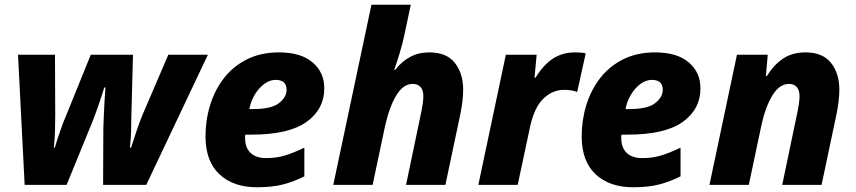

<svg xmlns="http://www.w3.org/2000/svg" viewBox="-20 -780 3610 810"><path d="M84 0 56 -549H212L213 -294Q213 -260 212 -226Q211 -192 207 -157H211Q217 -177 225 -201Q233 -225 240.5 -246Q248 -267 253 -278L363 -549H541L534 -283Q534 -258 533 -226Q532 -194 528 -157H533Q543 -189 556 -227.5Q569 -266 581 -295L690 -549H857L597 0H415L416 -238Q417 -261 418 -291.5Q419 -322 421 -354Q423 -386 425 -411H420Q408 -372 392 -326Q376 -280 364 -252L261 0Z M1064 10Q964 10 905.5 -45Q847 -100 847 -205Q847 -273 866.5 -336.5Q886 -400 924.5 -450Q963 -500 1021.5 -529.5Q1080 -559 1157 -559Q1249 -559 1298.5 -517Q1348 -475 1348 -408Q1348 -319 1273 -265.5Q1198 -212 1041 -212H1015Q1014 -208 1014 -204.5Q1014 -201 1014 -197Q1014 -157 1037 -135Q1060 -113 1103 -113Q1146 -113 1182 -124Q1218 -135 1264 -157V-36Q1220 -14 1174.5 -2Q1129 10 1064 10ZM1050 -320Q1125 -320 1157 -345Q1189 -370 1189 -401Q1189 -443 1143 -443Q1118 -443 1095 -426Q1072 -409 1055 -381Q1038 -353 1032 -320Z M1386 0 1547 -760H1713L1686 -633Q1679 -598 1666 -555.5Q1653 -513 1643 -485H1647Q1675 -521 1710.5 -540Q1746 -559 1791 -559Q1864 -559 1899 -514.5Q1934 -470 1934 -402Q1934 -380 1931 -354.5Q1928 -329 1923 -303L1859 0H1693L1758 -311Q1761 -326 1763.5 -343Q1766 -360 1766 -374Q1766 -400 1754 -413Q1742 -426 1721 -426Q1681 -426 1651.5 -377Q1622 -328 1604 -246L1552 0Z M1998 0 2114 -549H2244L2235 -452H2239Q2273 -507 2313 -533Q2353 -559 2407 -559Q2419 -559 2431.5 -558Q2444 -557 2451 -555L2415 -392Q2405 -396 2391 -398.5Q2377 -401 2360 -401Q2311 -401 2272.5 -364Q2234 -327 2216 -244L2164 0Z M2651 10Q2551 10 2492.5 -45Q2434 -100 2434 -205Q2434 -273 2453.5 -336.5Q2473 -400 2511.5 -450Q2550 -500 2608.5 -529.5Q2667 -559 2744 -559Q2836 -559 2885.5 -517Q2935 -475 2935 -408Q2935 -319 2860 -265.5Q2785 -212 2628 -212H2602Q2601 -208 2601 -204.5Q2601 -201 2601 -197Q2601 -157 2624 -135Q2647 -113 2690 -113Q2733 -113 2769 -124Q2805 -135 2851 -157V-36Q2807 -14 2761.5 -2Q2716 10 2651 10ZM2637 -320Q2712 -320 2744 -345Q2776 -370 2776 -401Q2776 -443 2730 -443Q2705 -443 2682 -426Q2659 -409 2642 -381Q2625 -353 2619 -320Z M2973 0 3089 -549H3219L3211 -459H3215Q3245 -507 3284 -533Q3323 -559 3378 -559Q3451 -559 3486 -514.5Q3521 -470 3521 -402Q3521 -380 3518 -354.5Q3515 -329 3510 -303L3446 0H3280L3345 -311Q3348 -326 3350.5 -343Q3353 -360 3353 -374Q3353 -400 3341 -413Q3329 -426 3308 -426Q3268 -426 3238 -376.5Q3208 -327 3191 -246L3139 0Z"/></svg>

Font: Noto Sans ExtraBold
Style: Italic
Weight: 800
Italic angle: -12°
Designer: Monotype Design Team
Foundry: Monotype Imaging Inc.
Version: Version 2.013; ttfautohint (v1.8.4.7-5d5b)